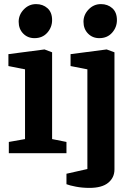

<svg xmlns="http://www.w3.org/2000/svg" viewBox="-20 -747 643 936"><path d="M23 0V-55L102 -69V-409L21 -425V-483L197 -506L234 -492V-69L304 -55V0ZM148 -561Q115 -561 93 -583.5Q71 -606 71 -641Q71 -675 96 -701Q121 -727 156 -727Q189 -727 211.5 -707Q234 -687 234 -649Q234 -614 210.5 -587.5Q187 -561 148 -561ZM416 169Q381 169 350 163Q319 157 304 151V100L406 77V-409L324 -425V-483L500 -506L538 -492V79Q538 119 507.5 144Q477 169 416 169ZM464 -561Q431 -561 409 -583.5Q387 -606 387 -641Q387 -675 412 -701Q437 -727 472 -727Q505 -727 527.5 -707Q550 -687 550 -649Q550 -614 526.5 -587.5Q503 -561 464 -561Z"/></svg>

Font: Faustina
Style: Bold
Weight: 700
Designer: Alfonso Garcia
Foundry: http://www.omnibus-type.com
Version: Version 1.200